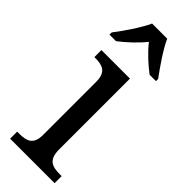

<svg xmlns="http://www.w3.org/2000/svg" viewBox="-255 -787 809 809"><g transform="rotate(45 149.0 -383.0)"><path d="M7 -619V-606H46C80 -632 118 -667 146 -702C173 -667 212 -632 246 -606H284V-619C256 -657 211 -721 191 -766H101C81 -721 36 -657 7 -619ZM21 0H286V-42H274C231 -42 199 -51 199 -114V-536H29V-494H35C76 -494 108 -485 108 -426V-109C108 -50 75 -42 33 -42H21Z"/></g></svg>

Font: Noto Serif Ethiopic SmCn
Style: Regular
Weight: 400
Width: 4
Designer: Monotype Design Team
Foundry: Monotype Imaging Inc.
Version: Version 2.102